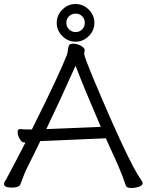

<svg xmlns="http://www.w3.org/2000/svg" viewBox="-21 -929 732 958"><path d="M482 -296Q397 -493 356 -601Q273 -416 210 -285ZM-1 -12Q-1 -18 3 -23.5Q7 -29 11 -36.5Q15 -44 24.5 -62Q34 -80 53.5 -116.5Q73 -153 106 -218H99Q87 -218 77 -236.5Q67 -255 67 -270Q67 -285 78 -285H80Q98 -283 119 -283H138Q273 -553 312 -653Q316 -662 318 -680.5Q320 -699 325 -705Q330 -711 345.5 -711Q361 -711 380 -702Q399 -693 402 -680L399 -660Q399 -647 452 -520Q619 -124 680 -36Q691 -20 691 -16Q691 -4 673 2.5Q655 9 633 9Q611 9 607 -3Q588 -59 566 -109L507 -239L484 -238Q460 -237 423 -235.5Q386 -234 344.5 -232Q303 -230 265.5 -228.5Q228 -227 204.5 -226Q181 -225 180 -225Q164 -191 148 -159L118 -99Q99 -61 81 -10Q75 7 37 7Q-1 7 -1 -12ZM356.5 -769Q376 -769 389 -782.5Q402 -796 402 -815.5Q402 -835 389 -848Q376 -861 356.5 -861Q337 -861 323.5 -848Q310 -835 310 -815.5Q310 -796 323.5 -782.5Q337 -769 356.5 -769ZM422 -881Q450 -853 450 -815Q450 -777 422 -749Q394 -721 356 -721Q318 -721 290 -749Q262 -777 262 -815Q262 -853 290 -881Q318 -909 356 -909Q394 -909 422 -881Z"/></svg>

Font: ToneOZ-Pinyin-WenKai-Regular
Style: Regular
Weight: 400
Designer: Fontworks Inc.
Foundry: ToneOZ
Version: Version 0.240331